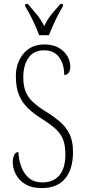

<svg xmlns="http://www.w3.org/2000/svg" viewBox="-20 -951 433 981"><path d="M194 10Q142 10 109 -10Q76 -30 60.5 -61Q45 -92 45 -124Q45 -141 52 -157.5Q59 -174 74 -174Q76 -132 89.5 -97Q103 -62 129 -40.5Q155 -19 196 -19Q253 -19 283.5 -55.5Q314 -92 314 -162Q314 -211 301 -241.5Q288 -272 260 -296Q232 -320 188 -348Q151 -371 122.5 -398.5Q94 -426 77.5 -464.5Q61 -503 61 -561Q61 -630 100 -677Q139 -724 208 -724Q250 -724 279.5 -707Q309 -690 324 -664.5Q339 -639 339 -613Q339 -589 330.5 -578.5Q322 -568 308 -568Q308 -623 282 -658.5Q256 -694 206 -694Q152 -694 125.5 -655.5Q99 -617 99 -557Q99 -513 111 -483Q123 -453 148.5 -429.5Q174 -406 214 -381Q253 -357 284.5 -330.5Q316 -304 334.5 -267.5Q353 -231 353 -175Q353 -85 312 -37.5Q271 10 194 10ZM180 -771Q168 -805 147.5 -847.5Q127 -890 109 -918V-931H122Q147 -902 167.5 -877.5Q188 -853 206 -818Q223 -853 243 -877.5Q263 -902 289 -931H301V-918Q283 -890 263 -847.5Q243 -805 230 -771Z"/></svg>

Font: Noto Serif Myanmar ExtraCondensed ExtraLight
Style: Regular
Weight: 200
Width: 2
Designer: Ben Mitchell and the Monotype Design Team
Foundry: Monotype Imaging Inc.
Version: Version 2.106; ttfautohint (v1.8.4.7-5d5b)